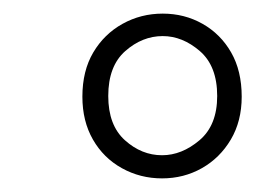

<svg xmlns="http://www.w3.org/2000/svg" viewBox="-20 -732 375 282"><path d="M218 -470Q186 -470 159 -485Q132 -500 116.5 -527Q101 -554 101 -590Q101 -628 117 -655Q133 -682 160 -697Q187 -712 219 -712Q251 -712 277.5 -697Q304 -682 319.5 -655Q335 -628 335 -590Q335 -554 319 -527Q303 -500 276.5 -485Q250 -470 218 -470ZM218 -504Q247 -504 273 -526Q299 -548 299 -591Q299 -635 273.5 -657Q248 -679 219 -679Q189 -679 164 -657Q139 -635 139 -591Q139 -548 163.5 -526Q188 -504 218 -504Z"/></svg>

Font: DM Sans 9pt Thin
Style: Italic
Weight: 250
Italic angle: -10°
Version: Version 4.004;gftools[0.9.30]